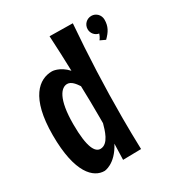

<svg xmlns="http://www.w3.org/2000/svg" viewBox="-178 -861 957 1016"><g transform="rotate(-30 300.5 -353.5)"><path d="M271 -735C275 -663 278 -591 280 -519C235 -568 189 -568 189 -568C110 -568 24 -503 24 -273C24 -40 101 28 167 28C167 28 233 26 284 -71L281 26L392 24C390 -40 389 -103 389 -167C389 -356 397 -544 412 -733ZM286 -195C276 -160 257 -84 207 -84C175 -84 147 -125 147 -269C147 -425 189 -470 225 -470C250 -470 269 -444 283 -423C285 -360 286 -297 286 -234ZM567 -666C567 -695 544 -718 516 -718C487 -718 464 -695 464 -666C464 -641 482 -620 506 -616C499 -595 489 -584 489 -584L521 -569C551 -599 567 -624 567 -666Z"/></g></svg>

Font: Rum Raisin
Style: Regular
Weight: 400
Designer: Astigmatic (AOETI)
Foundry: Astigmatic (AOETI)
Version: Version 1.000